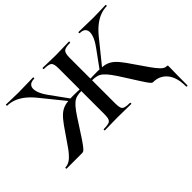

<svg xmlns="http://www.w3.org/2000/svg" viewBox="-178 -897 1360 1360"><g transform="rotate(-45 501.5 -217.0)"><path d="M1001 187Q1001 95 961.5 47.5Q922 0 858 0Q853 0 848 -3Q843 -6 831.5 -21Q820 -36 798 -70.5Q776 -105 736 -168Q706 -216 684.5 -245Q663 -274 645.5 -289Q628 -304 608 -309.5Q588 -315 561 -315Q553 -315 543.5 -314Q534 -313 523 -312L522 -330Q588 -333 629 -333Q669 -333 696.5 -328Q724 -323 746.5 -308.5Q769 -294 793 -265Q817 -236 849 -188Q887 -133 914.5 -93.5Q942 -54 963 -33Q984 -12 1002 -12Q1011 -12 1013 -10Q1015 -8 1015 0Q1015 17 1014.5 37Q1014 57 1013.5 91.5Q1013 126 1013 187Q1013 191 1007 191Q1001 191 1001 187ZM-9 0Q-12 0 -12 -6Q-12 -12 -9 -12Q21 -13 46.5 -34Q72 -55 100 -94Q128 -133 165 -188Q197 -236 221 -265Q245 -294 268 -308.5Q291 -323 318.5 -328Q346 -333 385 -333Q425 -333 494 -330L492 -312Q481 -313 471 -314Q461 -315 453 -315Q426 -315 406 -309.5Q386 -304 368.5 -289Q351 -274 329.5 -245Q308 -216 278 -168Q238 -105 214.5 -70.5Q191 -36 178.5 -21Q166 -6 159.5 -3Q153 0 145 0ZM349 -317 200 -501Q170 -538 138.5 -563Q107 -588 74 -600.5Q41 -613 8 -613Q6 -613 6 -619Q6 -625 8 -625Q33 -625 59.5 -623.5Q86 -622 132 -622Q173 -622 210 -623.5Q247 -625 280 -625Q282 -625 282 -619Q282 -613 280 -613Q243 -613 230 -593.5Q217 -574 226.5 -540Q236 -506 267 -463L366 -326ZM374 0Q372 0 372 -6Q372 -12 374 -12Q408 -12 424.5 -17Q441 -22 447 -37Q453 -52 453 -81V-544Q453 -587 439 -600Q425 -613 375 -613Q373 -613 373 -619Q373 -625 375 -625Q402 -625 434 -623.5Q466 -622 501 -622Q541 -622 576 -623.5Q611 -625 639 -625Q641 -625 641 -619Q641 -613 639 -613Q590 -613 575.5 -599Q561 -585 561 -542V-81Q561 -52 566.5 -37Q572 -22 589 -17Q606 -12 639 -12Q641 -12 641 -6Q641 0 639 0Q611 0 576 -1Q541 -2 501 -2Q466 -2 433 -1Q400 0 374 0ZM665 -317 648 -326 744 -458Q776 -502 786.5 -537Q797 -572 784.5 -592.5Q772 -613 735 -613Q732 -613 732 -619Q732 -625 735 -625Q767 -625 804.5 -623.5Q842 -622 882 -622Q928 -622 954.5 -623.5Q981 -625 1006 -625Q1008 -625 1008 -619Q1008 -613 1006 -613Q973 -613 940 -600.5Q907 -588 875.5 -563Q844 -538 814 -501Z"/></g></svg>

Font: Cormorant Infant Light
Style: Regular
Weight: 300
Designer: Christian Thalmann (Catharsis Fonts)
Foundry: Catharsis Fonts
Version: Version 4.001